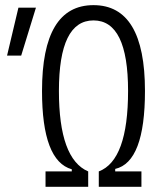

<svg xmlns="http://www.w3.org/2000/svg" viewBox="-20 -723 626 743"><path d="M156.2 0V-59.6H257.8V-67.9Q142.6 -100.1 142.6 -371.1Q142.6 -703.1 341.8 -703.1Q541 -703.1 541 -371.1Q541 -95.7 425.8 -69.3V-59.6H527.3V0H362.3V-59.6Q475.6 -102.5 475.6 -371.1Q475.6 -644 341.8 -644Q208 -644 208 -371.1Q208 -107.9 321.3 -59.6V0ZM7.3 -507.8 51.3 -693.4H119.1L62 -507.8Z"/></svg>

Font: Cascadia Mono PL Light
Style: Regular
Weight: 300
Monospace: yes
Designer: Aaron Bell
Foundry: Saja Typeworks
Version: Version 2404.023; ttfautohint (v1.8.4)